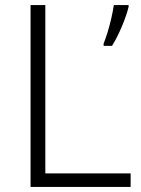

<svg xmlns="http://www.w3.org/2000/svg" viewBox="-20 -734 555 754"><path d="M100 0V-714H158V-53H493V0ZM485 -707Q477 -674 459 -631Q441 -588 420 -554H387V-563Q394 -580 402.5 -607.5Q411 -635 417.5 -664Q424 -693 427 -714H485Z"/></svg>

Font: Noto Sans Thai Looped Light
Style: Regular
Weight: 300
Designer: Sasikarn Vongin, Ben Mitchell
Foundry: The Fontpad Ltd
Version: Version 1.001; ttfautohint (v1.8.4.7-5d5b)